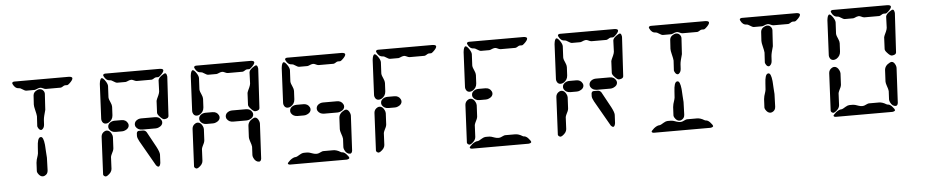

<svg xmlns="http://www.w3.org/2000/svg" viewBox="-42 -1063 6585 1367"><g transform="rotate(-5 3250.0 -380.0)"><path d="M80 -760H470Q494 -759 495 -748Q495 -734 469 -711Q460 -703 455 -702H440Q431 -702 417 -692Q410 -688 405 -688H300Q292 -688 276 -696Q268 -700 260 -700Q250 -700 228 -690Q223 -688 220 -688H160Q151 -688 130 -702Q119 -710 110 -710Q82 -710 67 -743Q65 -748 65 -750Q67 -759 80 -760ZM242 -400Q228 -400 219 -420Q216 -426 216 -430L220 -500Q220 -510 210 -551Q205 -570 205 -585L209 -650Q211 -675 241 -687Q249 -690 255 -690Q275 -690 286 -671Q290 -663 290 -655L283 -540Q283 -537 272 -499Q268 -483 267 -470L265 -435Q263 -413 249 -403Q245 -400 242 -400ZM225 -70Q205 -70 190 -95Q185 -104 185 -110L188 -170Q189 -188 201 -222Q205 -235 205 -250L207 -280Q210 -343 229 -349Q232 -350 235 -350Q253 -350 259 -294Q260 -286 260 -280Q260 -268 262 -244Q265 -215 265 -200L262 -110Q261 -83 238 -73Q231 -70 225 -70Z M653 -45 666 -315Q668 -340 692 -352Q699 -355 705 -355Q727 -355 740 -328Q746 -316 746 -305L742 -225Q741 -210 726 -183Q721 -172 720 -165L716 -80Q714 -55 684 -35Q675 -30 671 -30Q656 -33 653 -45ZM815 -340H769Q738 -340 723 -364Q719 -373 719 -380Q719 -404 746 -416Q757 -420 767 -420H817Q848 -420 861 -395Q865 -387 865 -380Q865 -357 837 -345Q826 -340 815 -340ZM1033 -80 930 -260Q917 -284 917 -298L918 -318Q921 -332 933 -333H961Q970 -333 976 -330Q982 -327 986 -322L989 -318L1049 -208Q1069 -170 1069 -152L1066 -92Q1062 -69 1052 -67Q1043 -67 1034 -78Q1033 -79 1033 -80ZM1055 -340H959Q928 -340 913 -364Q909 -373 909 -380Q909 -404 936 -416Q947 -420 957 -420H1057Q1088 -420 1101 -395Q1105 -387 1105 -380Q1105 -357 1077 -345Q1066 -340 1055 -340ZM1074 -450 1078 -535Q1079 -542 1094 -573Q1101 -589 1102 -600L1105 -680Q1107 -699 1143 -720Q1151 -725 1155 -725Q1165 -725 1168 -706Q1169 -703 1169 -700L1153 -420Q1152 -405 1130 -401Q1125 -400 1121 -400Q1109 -400 1088 -424Q1074 -439 1074 -450ZM730 -760H1120Q1144 -759 1145 -748Q1145 -734 1119 -711Q1110 -703 1105 -702H1090Q1081 -702 1067 -692Q1060 -688 1055 -688H950Q942 -688 926 -696Q918 -700 910 -700Q900 -700 878 -690Q873 -688 870 -688H810Q801 -688 780 -702Q769 -710 760 -710Q732 -710 717 -743Q715 -748 715 -750Q717 -759 730 -760ZM674 -440 686 -690Q690 -728 703 -730Q714 -730 731 -703Q743 -684 743 -670L739 -590Q739 -576 752 -549Q759 -534 759 -520L756 -460Q754 -428 726 -411Q715 -405 705 -405Q682 -405 675 -431Q674 -435 674 -440Z M1303 -45 1316 -315Q1318 -340 1342 -352Q1349 -355 1355 -355Q1377 -355 1390 -328Q1396 -316 1396 -305L1392 -225Q1391 -210 1376 -183Q1371 -172 1370 -165L1366 -80Q1364 -55 1334 -35Q1325 -30 1321 -30Q1306 -33 1303 -45ZM1324 -440 1336 -690Q1340 -728 1353 -730Q1364 -730 1381 -703Q1393 -684 1393 -670L1389 -590Q1389 -576 1402 -549Q1409 -534 1409 -520L1406 -460Q1404 -428 1376 -411Q1365 -405 1355 -405Q1332 -405 1325 -431Q1324 -435 1324 -440ZM1380 -760H1770Q1794 -759 1795 -748Q1795 -734 1769 -711Q1760 -703 1755 -702H1740Q1731 -702 1717 -692Q1710 -688 1705 -688H1600Q1592 -688 1576 -696Q1568 -700 1560 -700Q1550 -700 1528 -690Q1523 -688 1520 -688H1460Q1451 -688 1430 -702Q1419 -710 1410 -710Q1382 -710 1367 -743Q1365 -748 1365 -750Q1367 -759 1380 -760ZM1724 -450 1728 -535Q1729 -542 1744 -573Q1751 -589 1752 -600L1755 -680Q1757 -699 1793 -720Q1801 -725 1805 -725Q1815 -725 1818 -706Q1819 -703 1819 -700L1803 -420Q1802 -405 1780 -401Q1775 -400 1771 -400Q1759 -400 1738 -424Q1724 -439 1724 -450ZM1724 -90 1727 -150Q1727 -160 1715 -194Q1710 -209 1710 -220L1714 -300Q1716 -333 1752 -351Q1760 -355 1765 -355Q1782 -355 1793 -329Q1797 -319 1797 -310L1784 -60Q1781 -41 1768 -40Q1743 -40 1729 -70Q1724 -81 1724 -90ZM1465 -340H1419Q1388 -340 1373 -364Q1369 -373 1369 -380Q1369 -404 1396 -416Q1407 -420 1417 -420H1467Q1498 -420 1511 -395Q1515 -387 1515 -380Q1515 -357 1487 -345Q1476 -340 1465 -340ZM1705 -340H1609Q1578 -340 1563 -364Q1559 -373 1559 -380Q1559 -404 1586 -416Q1597 -420 1607 -420H1707Q1738 -420 1751 -395Q1755 -387 1755 -380Q1755 -357 1727 -345Q1716 -340 1705 -340Z M2030 -760H2420Q2444 -759 2445 -748Q2445 -734 2419 -711Q2410 -703 2405 -702H2390Q2381 -702 2367 -692Q2360 -688 2355 -688H2250Q2242 -688 2226 -696Q2218 -700 2210 -700Q2200 -700 2178 -690Q2173 -688 2170 -688H2110Q2101 -688 2080 -702Q2069 -710 2060 -710Q2032 -710 2017 -743Q2015 -748 2015 -750Q2017 -759 2030 -760ZM1974 -440 1986 -690Q1990 -728 2003 -730Q2014 -730 2031 -703Q2043 -684 2043 -670L2039 -590Q2039 -576 2052 -549Q2059 -534 2059 -520L2056 -460Q2054 -428 2026 -411Q2015 -405 2005 -405Q1982 -405 1975 -431Q1974 -435 1974 -440ZM2115 -340H2069Q2038 -340 2023 -364Q2019 -373 2019 -380Q2019 -404 2046 -416Q2057 -420 2067 -420H2117Q2148 -420 2161 -395Q2165 -387 2165 -380Q2165 -357 2137 -345Q2126 -340 2115 -340ZM2355 -340H2259Q2228 -340 2213 -364Q2209 -373 2209 -380Q2209 -404 2236 -416Q2247 -420 2257 -420H2357Q2388 -420 2401 -395Q2405 -387 2405 -380Q2405 -357 2377 -345Q2366 -340 2355 -340ZM2374 -90 2377 -150Q2377 -160 2365 -194Q2360 -209 2360 -220L2364 -300Q2366 -333 2402 -351Q2410 -355 2415 -355Q2432 -355 2443 -329Q2447 -319 2447 -310L2434 -60Q2431 -41 2418 -40Q2393 -40 2379 -70Q2374 -81 2374 -90ZM2390 0H1985Q1971 -1 1970 -10Q1970 -13 1987 -29Q1989 -31 1990 -32Q2013 -50 2030 -50Q2038 -50 2063 -66Q2078 -75 2090 -75H2110Q2129 -75 2156 -64Q2168 -60 2180 -60Q2195 -60 2215 -71Q2223 -75 2230 -75H2300Q2325 -75 2352 -58Q2357 -55 2360 -55Q2375 -55 2390 -40Q2409 -20 2410 -10Q2407 -2 2390 0Z M2680 -760H3070Q3094 -759 3095 -748Q3095 -734 3069 -711Q3060 -703 3055 -702H3040Q3031 -702 3017 -692Q3010 -688 3005 -688H2900Q2892 -688 2876 -696Q2868 -700 2860 -700Q2850 -700 2828 -690Q2823 -688 2820 -688H2760Q2751 -688 2730 -702Q2719 -710 2710 -710Q2682 -710 2667 -743Q2665 -748 2665 -750Q2667 -759 2680 -760ZM2624 -440 2636 -690Q2640 -728 2653 -730Q2664 -730 2681 -703Q2693 -684 2693 -670L2689 -590Q2689 -576 2702 -549Q2709 -534 2709 -520L2706 -460Q2704 -428 2676 -411Q2665 -405 2655 -405Q2632 -405 2625 -431Q2624 -435 2624 -440ZM2603 -45 2616 -315Q2618 -340 2642 -352Q2649 -355 2655 -355Q2677 -355 2690 -328Q2696 -316 2696 -305L2692 -225Q2691 -210 2676 -183Q2671 -172 2670 -165L2666 -80Q2664 -55 2634 -35Q2625 -30 2621 -30Q2606 -33 2603 -45ZM2765 -340H2719Q2688 -340 2673 -364Q2669 -373 2669 -380Q2669 -404 2696 -416Q2707 -420 2717 -420H2767Q2798 -420 2811 -395Q2815 -387 2815 -380Q2815 -357 2787 -345Q2776 -340 2765 -340Z M3330 -760H3720Q3744 -759 3745 -748Q3745 -734 3719 -711Q3710 -703 3705 -702H3690Q3681 -702 3667 -692Q3660 -688 3655 -688H3550Q3542 -688 3526 -696Q3518 -700 3510 -700Q3500 -700 3478 -690Q3473 -688 3470 -688H3410Q3401 -688 3380 -702Q3369 -710 3360 -710Q3332 -710 3317 -743Q3315 -748 3315 -750Q3317 -759 3330 -760ZM3274 -440 3286 -690Q3290 -728 3303 -730Q3314 -730 3331 -703Q3343 -684 3343 -670L3339 -590Q3339 -576 3352 -549Q3359 -534 3359 -520L3356 -460Q3354 -428 3326 -411Q3315 -405 3305 -405Q3282 -405 3275 -431Q3274 -435 3274 -440ZM3253 -45 3266 -315Q3268 -340 3292 -352Q3299 -355 3305 -355Q3327 -355 3340 -328Q3346 -316 3346 -305L3342 -225Q3341 -210 3326 -183Q3321 -172 3320 -165L3316 -80Q3314 -55 3284 -35Q3275 -30 3271 -30Q3256 -33 3253 -45ZM3690 0H3285Q3271 -1 3270 -10Q3270 -13 3287 -29Q3289 -31 3290 -32Q3313 -50 3330 -50Q3338 -50 3363 -66Q3378 -75 3390 -75H3410Q3429 -75 3456 -64Q3468 -60 3480 -60Q3495 -60 3515 -71Q3523 -75 3530 -75H3600Q3625 -75 3652 -58Q3657 -55 3660 -55Q3675 -55 3690 -40Q3709 -20 3710 -10Q3707 -2 3690 0ZM3415 -340H3369Q3338 -340 3323 -364Q3319 -373 3319 -380Q3319 -404 3346 -416Q3357 -420 3367 -420H3417Q3448 -420 3461 -395Q3465 -387 3465 -380Q3465 -357 3437 -345Q3426 -340 3415 -340Z M3903 -45 3916 -315Q3918 -340 3942 -352Q3949 -355 3955 -355Q3977 -355 3990 -328Q3996 -316 3996 -305L3992 -225Q3991 -210 3976 -183Q3971 -172 3970 -165L3966 -80Q3964 -55 3934 -35Q3925 -30 3921 -30Q3906 -33 3903 -45ZM4065 -340H4019Q3988 -340 3973 -364Q3969 -373 3969 -380Q3969 -404 3996 -416Q4007 -420 4017 -420H4067Q4098 -420 4111 -395Q4115 -387 4115 -380Q4115 -357 4087 -345Q4076 -340 4065 -340ZM4283 -80 4180 -260Q4167 -284 4167 -298L4168 -318Q4171 -332 4183 -333H4211Q4220 -333 4226 -330Q4232 -327 4236 -322L4239 -318L4299 -208Q4319 -170 4319 -152L4316 -92Q4312 -69 4302 -67Q4293 -67 4284 -78Q4283 -79 4283 -80ZM4305 -340H4209Q4178 -340 4163 -364Q4159 -373 4159 -380Q4159 -404 4186 -416Q4197 -420 4207 -420H4307Q4338 -420 4351 -395Q4355 -387 4355 -380Q4355 -357 4327 -345Q4316 -340 4305 -340ZM4324 -450 4328 -535Q4329 -542 4344 -573Q4351 -589 4352 -600L4355 -680Q4357 -699 4393 -720Q4401 -725 4405 -725Q4415 -725 4418 -706Q4419 -703 4419 -700L4403 -420Q4402 -405 4380 -401Q4375 -400 4371 -400Q4359 -400 4338 -424Q4324 -439 4324 -450ZM3980 -760H4370Q4394 -759 4395 -748Q4395 -734 4369 -711Q4360 -703 4355 -702H4340Q4331 -702 4317 -692Q4310 -688 4305 -688H4200Q4192 -688 4176 -696Q4168 -700 4160 -700Q4150 -700 4128 -690Q4123 -688 4120 -688H4060Q4051 -688 4030 -702Q4019 -710 4010 -710Q3982 -710 3967 -743Q3965 -748 3965 -750Q3967 -759 3980 -760ZM3924 -440 3936 -690Q3940 -728 3953 -730Q3964 -730 3981 -703Q3993 -684 3993 -670L3989 -590Q3989 -576 4002 -549Q4009 -534 4009 -520L4006 -460Q4004 -428 3976 -411Q3965 -405 3955 -405Q3932 -405 3925 -431Q3924 -435 3924 -440Z M4990 0H4585Q4571 -1 4570 -10Q4570 -13 4587 -29Q4589 -31 4590 -32Q4613 -50 4630 -50Q4638 -50 4663 -66Q4678 -75 4690 -75H4710Q4729 -75 4756 -64Q4768 -60 4780 -60Q4795 -60 4815 -71Q4823 -75 4830 -75H4900Q4925 -75 4952 -58Q4957 -55 4960 -55Q4975 -55 4990 -40Q5009 -20 5010 -10Q5007 -2 4990 0ZM4630 -760H5020Q5044 -759 5045 -748Q5045 -734 5019 -711Q5010 -703 5005 -702H4990Q4981 -702 4967 -692Q4960 -688 4955 -688H4850Q4842 -688 4826 -696Q4818 -700 4810 -700Q4800 -700 4778 -690Q4773 -688 4770 -688H4710Q4701 -688 4680 -702Q4669 -710 4660 -710Q4632 -710 4617 -743Q4615 -748 4615 -750Q4617 -759 4630 -760ZM4775 -70Q4755 -70 4740 -95Q4735 -104 4735 -110L4738 -170Q4739 -188 4751 -222Q4755 -235 4755 -250L4757 -280Q4760 -343 4779 -349Q4782 -350 4785 -350Q4803 -350 4809 -294Q4810 -286 4810 -280Q4810 -268 4812 -244Q4815 -215 4815 -200L4812 -110Q4811 -83 4788 -73Q4781 -70 4775 -70ZM4792 -400Q4778 -400 4769 -420Q4766 -426 4766 -430L4770 -500Q4770 -510 4760 -551Q4755 -570 4755 -585L4759 -650Q4761 -675 4791 -687Q4799 -690 4805 -690Q4825 -690 4836 -671Q4840 -663 4840 -655L4833 -540Q4833 -537 4822 -499Q4818 -483 4817 -470L4815 -435Q4813 -413 4799 -403Q4795 -400 4792 -400Z M5280 -760H5670Q5694 -759 5695 -748Q5695 -734 5669 -711Q5660 -703 5655 -702H5640Q5631 -702 5617 -692Q5610 -688 5605 -688H5500Q5492 -688 5476 -696Q5468 -700 5460 -700Q5450 -700 5428 -690Q5423 -688 5420 -688H5360Q5351 -688 5330 -702Q5319 -710 5310 -710Q5282 -710 5267 -743Q5265 -748 5265 -750Q5267 -759 5280 -760ZM5442 -400Q5428 -400 5419 -420Q5416 -426 5416 -430L5420 -500Q5420 -510 5410 -551Q5405 -570 5405 -585L5409 -650Q5411 -675 5441 -687Q5449 -690 5455 -690Q5475 -690 5486 -671Q5490 -663 5490 -655L5483 -540Q5483 -537 5472 -499Q5468 -483 5467 -470L5465 -435Q5463 -413 5449 -403Q5445 -400 5442 -400ZM5425 -70Q5405 -70 5390 -95Q5385 -104 5385 -110L5388 -170Q5389 -188 5401 -222Q5405 -235 5405 -250L5407 -280Q5410 -343 5429 -349Q5432 -350 5435 -350Q5453 -350 5459 -294Q5460 -286 5460 -280Q5460 -268 5462 -244Q5465 -215 5465 -200L5462 -110Q5461 -83 5438 -73Q5431 -70 5425 -70Z M5853 -45 5866 -315Q5868 -340 5892 -352Q5899 -355 5905 -355Q5927 -355 5940 -328Q5946 -316 5946 -305L5942 -225Q5941 -210 5926 -183Q5921 -172 5920 -165L5916 -80Q5914 -55 5884 -35Q5875 -30 5871 -30Q5856 -33 5853 -45ZM6290 0H5885Q5871 -1 5870 -10Q5870 -13 5887 -29Q5889 -31 5890 -32Q5913 -50 5930 -50Q5938 -50 5963 -66Q5978 -75 5990 -75H6010Q6029 -75 6056 -64Q6068 -60 6080 -60Q6095 -60 6115 -71Q6123 -75 6130 -75H6200Q6225 -75 6252 -58Q6257 -55 6260 -55Q6275 -55 6290 -40Q6309 -20 6310 -10Q6307 -2 6290 0ZM6274 -90 6277 -150Q6277 -160 6265 -194Q6260 -209 6260 -220L6264 -300Q6266 -333 6302 -351Q6310 -355 6315 -355Q6332 -355 6343 -329Q6347 -319 6347 -310L6334 -60Q6331 -41 6318 -40Q6293 -40 6279 -70Q6274 -81 6274 -90ZM6274 -450 6278 -535Q6279 -542 6294 -573Q6301 -589 6302 -600L6305 -680Q6307 -699 6343 -720Q6351 -725 6355 -725Q6365 -725 6368 -706Q6369 -703 6369 -700L6353 -420Q6352 -405 6330 -401Q6325 -400 6321 -400Q6309 -400 6288 -424Q6274 -439 6274 -450ZM5930 -760H6320Q6344 -759 6345 -748Q6345 -734 6319 -711Q6310 -703 6305 -702H6290Q6281 -702 6267 -692Q6260 -688 6255 -688H6150Q6142 -688 6126 -696Q6118 -700 6110 -700Q6100 -700 6078 -690Q6073 -688 6070 -688H6010Q6001 -688 5980 -702Q5969 -710 5960 -710Q5932 -710 5917 -743Q5915 -748 5915 -750Q5917 -759 5930 -760ZM5874 -440 5886 -690Q5890 -728 5903 -730Q5914 -730 5931 -703Q5943 -684 5943 -670L5939 -590Q5939 -576 5952 -549Q5959 -534 5959 -520L5956 -460Q5954 -428 5926 -411Q5915 -405 5905 -405Q5882 -405 5875 -431Q5874 -435 5874 -440Z"/></g></svg>

Font: Segment14
Style: Regular
Weight: 400
Monospace: yes
Designer: Paul Flo Williams
Foundry: His Deeds Are Dust
Version: Version 1.002